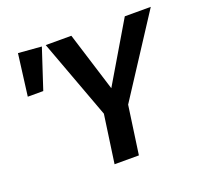

<svg xmlns="http://www.w3.org/2000/svg" viewBox="-122 -840 1031 979"><g transform="rotate(-20 393.5 -350.5)"><path d="M508 -262 471 0H339L376 -261L217 -691H356L456 -370L646 -691H787ZM196 -691 125 -475H41L70 -701Z"/></g></svg>

Font: FiraGO Medium
Style: Italic
Weight: 500
Italic angle: -8°
Designer: bBox Type GmbH
Foundry: bBox Type GmbH
Version: Version 1.001